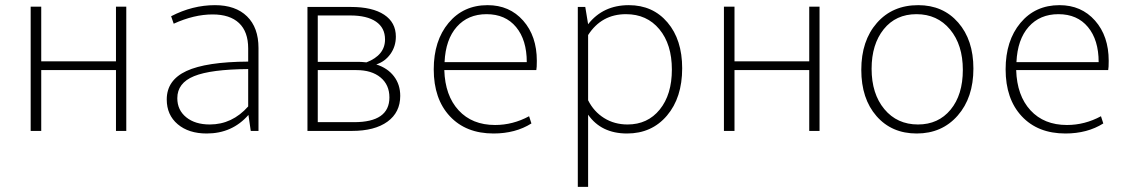

<svg xmlns="http://www.w3.org/2000/svg" viewBox="-20 -508 4382 745"><path d="M99 0V-482H140V-270H430V-482H470V0H430V-236H140V0Z M782 10Q712 10 669.5 -26Q627 -62 627 -122Q627 -197 703.5 -232.5Q780 -268 943 -269V-320Q943 -385 907.5 -418.5Q872 -452 805 -452Q733 -452 654 -416L644 -445Q727 -488 814 -488Q894 -488 938.5 -444.5Q983 -401 983 -322V0H953L944 -62Q881 10 782 10ZM668 -127Q668 -81 702.5 -53Q737 -25 794 -25Q881 -25 943 -95V-240Q798 -239 733 -212.5Q668 -186 668 -127Z M1173 0V-481H1342Q1425 -481 1470.5 -451Q1516 -421 1516 -366Q1516 -328 1495 -298.5Q1474 -269 1440 -258Q1484 -244 1508.5 -212Q1533 -180 1533 -136Q1533 -72 1483.5 -36Q1434 0 1345 0ZM1372 -268Q1382 -268 1402 -266Q1474 -294 1474 -355Q1474 -400 1439 -424Q1404 -448 1339 -448H1213V-268ZM1213 -34H1354Q1491 -34 1491 -130Q1491 -179 1456.5 -207.5Q1422 -236 1363 -236H1213Z M1895 10Q1788 10 1725.5 -57Q1663 -124 1663 -239Q1663 -350 1720.5 -419Q1778 -488 1872 -488Q1957 -488 2010 -428Q2063 -368 2063 -272Q2063 -245 2061 -236H1704Q1707 -137 1759.5 -80Q1812 -23 1901 -23Q1970 -23 2033 -57L2042 -29Q1980 10 1895 10ZM1868 -453Q1796 -453 1752.5 -404Q1709 -355 1705 -267H2024Q2024 -353 1982.5 -403Q1941 -453 1868 -453Z M2222 217V-481H2251L2262 -414Q2320 -488 2420 -488Q2513 -488 2570 -421Q2627 -354 2627 -243Q2627 -129 2568 -59.5Q2509 10 2413 10Q2313 10 2262 -63V217ZM2409 -453Q2314 -453 2262 -372V-119Q2284 -75 2324 -50Q2364 -25 2415 -25Q2493 -25 2540 -83Q2587 -141 2587 -238Q2587 -336 2538.5 -394.5Q2490 -453 2409 -453Z M2789 0V-482H2830V-270H3120V-482H3160V0H3120V-236H2830V0Z M3537 10Q3440 10 3381 -57.5Q3322 -125 3322 -237Q3322 -350 3382.5 -419Q3443 -488 3543 -488Q3639 -488 3698 -420.5Q3757 -353 3757 -242Q3757 -129 3696 -59.5Q3635 10 3537 10ZM3542 -25Q3621 -25 3668.5 -82.5Q3716 -140 3716 -237Q3716 -334 3666.5 -393.5Q3617 -453 3536 -453Q3456 -453 3409 -394.5Q3362 -336 3362 -241Q3362 -144 3411.5 -84.5Q3461 -25 3542 -25Z M4114 10Q4007 10 3944.5 -57Q3882 -124 3882 -239Q3882 -350 3939.5 -419Q3997 -488 4091 -488Q4176 -488 4229 -428Q4282 -368 4282 -272Q4282 -245 4280 -236H3923Q3926 -137 3978.5 -80Q4031 -23 4120 -23Q4189 -23 4252 -57L4261 -29Q4199 10 4114 10ZM4087 -453Q4015 -453 3971.5 -404Q3928 -355 3924 -267H4243Q4243 -353 4201.5 -403Q4160 -453 4087 -453Z"/></svg>

Font: Cantarell Light
Style: Regular
Weight: 300
Designer: Dave Crossland, Nikolaus Waxweiler, Florian Fecher, Jacques Le Bailly, Eben Sorkin, Alexei Vanyashin, Alexios Zavras, Em
Version: Version 0.303